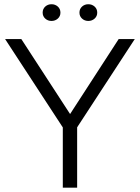

<svg xmlns="http://www.w3.org/2000/svg" viewBox="-20 -869 648 889"><path d="M337.2 -279.5V0H270.8V-279L3.7 -688H78.8L304.5 -341L529.4 -688H604ZM218.5 -772Q201.5 -772 189.5 -782.9Q177.5 -793.8 177.5 -810.5Q177.5 -827.7 189.5 -838.6Q201.5 -849.4 218.5 -849.4Q235.5 -849.4 247.7 -838.6Q259.8 -827.7 259.8 -810.5Q259.8 -793.8 247.7 -782.9Q235.5 -772 218.5 -772ZM388.9 -772Q371.9 -772 359.9 -782.9Q347.9 -793.8 347.9 -810.5Q347.9 -827.7 359.9 -838.6Q371.9 -849.4 388.9 -849.4Q405.9 -849.4 418.1 -838.6Q430.2 -827.7 430.2 -810.5Q430.2 -793.8 418.1 -782.9Q405.9 -772 388.9 -772Z"/></svg>

Font: Roundo Variable
Style: Regular
Weight: 200
Designer: Shiva Nallaperumal
Foundry: Indian Type Foundry
Version: Version 2.000